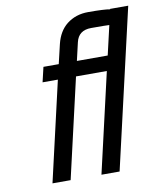

<svg xmlns="http://www.w3.org/2000/svg" viewBox="-82 -798 728 865"><g transform="rotate(-10 281.5 -366.0)"><path d="M464 -658Q451 -659 381 -659Q323 -659 311 -606L292 -524H433ZM563 -729 395 0H312L417 -456H276L171 0H88L193 -456H123L139 -524H209L230 -613Q244 -670 282 -700Q323 -732 380 -732Q455 -732 480 -727V-729Z"/></g></svg>

Font: Miedinger
Style: Italic
Weight: 400
Italic angle: -13°
Version: Version 001.000